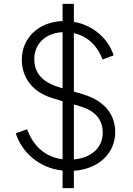

<svg xmlns="http://www.w3.org/2000/svg" viewBox="-20 -865 683 985"><path d="M301 100H359V11C484 3 571 -77 571 -187C571 -283 511 -350 404 -382L359 -395V-695C426 -680 478 -634 506 -560L563 -581C537 -663 462 -735 359 -753V-845H301V-757C181 -753 92 -673 92 -559C92 -469 144 -392 254 -360L301 -346V-48C215 -59 152 -112 119 -202L61 -181C90 -88 177 -3 301 10ZM156 -562C156 -643 217 -696 301 -700V-412L282 -418C191 -446 156 -495 156 -562ZM359 -47V-329L390 -320C458 -300 507 -261 507 -184C507 -106 447 -55 359 -47Z"/></svg>

Font: Mluvka Light
Style: Regular
Weight: 300
Designer: Modified by Jiří Krblich, Original typeface by Gumpita Rahayu
Foundry: Gumpita Rahayu & Jiří Krblich
Version: Version 2.000;Glyphs 3.1.1 (3134)